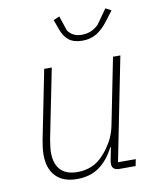

<svg xmlns="http://www.w3.org/2000/svg" viewBox="-83 -796 718 874"><g transform="rotate(-10 275.5 -359.5)"><path d="M142 -508H177L113 -189Q110 -173 108 -155.5Q106 -138 106 -128Q106 -74 132.5 -46.5Q159 -19 211 -19Q244 -19 275.5 -31.5Q307 -44 335 -76Q355 -98 373 -129.5Q391 -161 399 -202L460 -508H494L399 -31H481L475 0H399Q383 0 374.5 -7.5Q366 -15 366 -29Q366 -34 366.5 -38.5Q367 -43 368 -48L379 -104H376Q347 -47 305 -17.5Q263 12 203 12Q139 12 105 -23.5Q71 -59 71 -123Q71 -137 73 -154.5Q75 -172 78 -188ZM336 -604Q297 -604 274 -622Q251 -640 239 -675L223 -719L251 -731L274 -662Q286 -646 301.5 -638.5Q317 -631 338 -631Q361 -631 379 -638.5Q397 -646 415 -662L464 -731L490 -717L458 -675Q432 -640 403.5 -622Q375 -604 336 -604Z"/></g></svg>

Font: IBM Plex Sans ExtraLight
Style: Italic
Weight: 250
Italic angle: -11.31°
Designer: Mike Abbink, Paul van der Laan, Pieter van Rosmalen
Foundry: Bold Monday
Version: Version 3.201